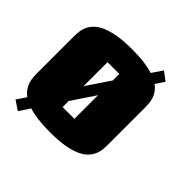

<svg xmlns="http://www.w3.org/2000/svg" viewBox="-192 -872 1109 1109"><g transform="rotate(45 363.0 -317.5)"><path d="M321.8 19Q265.1 19 222.7 13.4Q180.2 7.8 148.9 -2L105 64L48.3 25.9L86.9 -31.7Q66.4 -46.9 54.7 -64.5Q43 -82 37.1 -100.3Q31.2 -118.7 30 -137Q28.8 -155.3 28.8 -171.9V-464.8Q28.8 -484.4 30.8 -506.1Q32.7 -527.8 41.7 -549.1Q50.8 -570.3 69.1 -589.6Q87.4 -608.9 119.9 -623.5Q152.3 -638.2 201.7 -647Q251 -655.8 321.8 -655.8Q377.9 -655.8 419.7 -650.1Q461.4 -644.5 492.2 -634.8L535.6 -699.2L588.9 -659.2L552.7 -605.5Q573.2 -590.3 585 -572.8Q596.7 -555.2 602.3 -536.9Q607.9 -518.6 609.1 -500Q610.4 -481.4 610.4 -464.8V-171.9Q610.4 -152.3 608.6 -130.6Q606.9 -108.9 598.1 -87.9Q589.4 -66.9 571.5 -47.4Q553.7 -27.8 521.7 -13.2Q489.7 1.5 440.9 10.3Q392.1 19 321.8 19ZM271.5 -306.2 367.7 -449.2V-502.4H271.5ZM367.7 -135.7V-328.6L271.5 -185.1V-135.7Z"/></g></svg>

Font: Coda Caption ExtraBold
Style: Regular
Weight: 800
Designer: vernon adams
Foundry: vernon adams
Version: Version 1.002